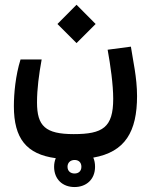

<svg xmlns="http://www.w3.org/2000/svg" viewBox="-20 -481 626 790"><path d="M286.6 288.6C334.5 288.6 371.1 257.8 371.1 205.1C371.1 190.9 368.7 178.2 363.8 167.5C495.1 144.5 543.9 60.5 543.9 -85.9C543.9 -162.1 526.9 -232.9 518.6 -289.1L422.9 -276.4C434.6 -211.9 445.8 -132.8 445.8 -74.2C445.8 43.5 402.8 70.8 283.2 70.8C166.5 70.8 132.3 37.6 132.3 -59.6C132.3 -115.2 140.1 -173.8 151.4 -236.3H64.5C43.9 -170.4 37.1 -96.2 37.1 -43.9C37.1 88.9 88.9 153.8 209.5 169.9C205.1 180.2 202.6 192.4 202.6 205.1C202.6 256.3 237.3 288.6 286.6 288.6ZM294.9 -303.7 373.5 -382.3 294.9 -461.4 216.3 -382.3ZM286.6 232.9C271 232.9 257.8 223.6 257.8 205.1C257.8 188 270 177.2 287.1 177.2C303.7 177.2 314.9 187.5 314.9 205.1C314.9 222.7 303.7 232.9 286.6 232.9Z"/></svg>

Font: Cascadia Code PL
Style: Regular
Weight: 400
Monospace: yes
Designer: Aaron Bell
Foundry: Saja Typeworks
Version: Version 2404.023